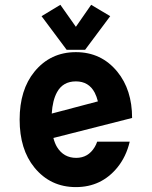

<svg xmlns="http://www.w3.org/2000/svg" viewBox="-20 -762 626 792"><path d="M229 -742.2 293 -651.4 356 -742.2 434.6 -695.3 331.1 -556.6H254.9L151.4 -695.3ZM515.1 -177.7Q500.5 -115.7 463.9 -70.8Q397.9 9.8 293 9.8Q188 9.8 122.1 -70.8Q61 -145.5 61 -268.6Q61 -391.6 122.1 -466.3Q188 -546.9 293 -546.9Q397.9 -546.9 463.9 -466.3Q524.9 -391.6 524.9 -275.4L200.2 -192.9Q206.1 -170.4 215.3 -155.3Q242.7 -110.8 294.4 -110.8Q343.8 -110.8 370.6 -155.3Q376.5 -165 380.9 -177.7ZM193.4 -293.5 383.8 -343.8Q378.9 -363.8 370.6 -379.9Q346.2 -426.3 293 -426.3Q239.7 -426.3 215.3 -381.8Q196.8 -348.1 193.4 -293.5Z"/></svg>

Font: Consola Mono
Style: Bold
Weight: 700
Monospace: yes
Designer: Wojciech Kalinowski "wmk69" (wmk69@o2.pl)
Foundry: Wojciech Kalinowski "wmk69" (wmk69@o2.pl)
Version: Version 2.1.0